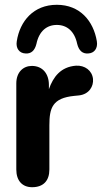

<svg xmlns="http://www.w3.org/2000/svg" viewBox="-20 -773 425 801"><path d="M114 8C161 8 186 -19 186 -66V-250C186 -322 198 -364 290 -373L310 -375C352 -380 371 -413 368 -444C364 -479 334 -501 297 -499C233 -494 202 -452 184 -401V-419C184 -465 158 -498 113 -498C77 -498 48 -472 48 -425V-66C48 -19 73 8 114 8ZM86 -550C110 -548 125 -562 132 -590C143 -643 175 -669 217 -669C259 -669 291 -643 302 -590C309 -562 324 -548 348 -550C373 -551 389 -571 384 -601C370 -685 314 -753 217 -753C120 -753 63 -685 50 -601C45 -571 61 -551 86 -550Z"/></svg>

Font: SN Pro
Style: Bold
Weight: 700
Designer: Tobias Whetton
Foundry: Supernotes
Version: Version 1.003;Glyphs 3.3 (3324)